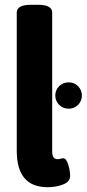

<svg xmlns="http://www.w3.org/2000/svg" viewBox="-20 -774 362 802"><path d="M50 -144V-722Q50 -754 110 -754H138Q198 -754 198 -722V-142Q198 -125 203.5 -117Q209 -109 222 -109Q226 -109 233 -111Q240 -113 244 -113Q257 -113 265 -86.5Q273 -60 273 -39Q273 -15 243.5 -3.5Q214 8 179 8Q50 8 50 -144ZM211 -375Q211 -398 227 -414Q243 -430 267 -430Q290 -430 306 -414Q322 -398 322 -375Q322 -352 306 -336Q290 -320 267 -320Q243 -320 227 -336Q211 -352 211 -375Z"/></svg>

Font: Asap Condensed
Style: Bold
Weight: 700
Designer: Pablo Cosgaya
Foundry: Omnibus-Type
Version: Version 1.010; ttfautohint (v1.8)